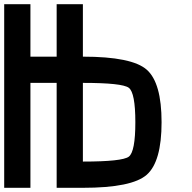

<svg xmlns="http://www.w3.org/2000/svg" viewBox="-20 -895 915 915"><path d="M375 -125Q562.5 -125 593.8 -148.4Q625 -171.9 625 -312.5Q625 -453.1 593.8 -476.6Q562.5 -500 375 -500ZM125 -500V0H0V-875H125V-625H250V-875H375V-625Q609.4 -625 679.7 -562.5Q750 -500 750 -312.5Q750 -125 679.7 -62.5Q609.4 0 375 0H250V-500Z"/></svg>

Font: CraftyPE
Style: Regular
Weight: 400
Designer: Erek Butcher
Foundry: Haunted Coop
Version: Version 0.018;April 4, 2024;FontCreator 15.0.0.2962 64-bit